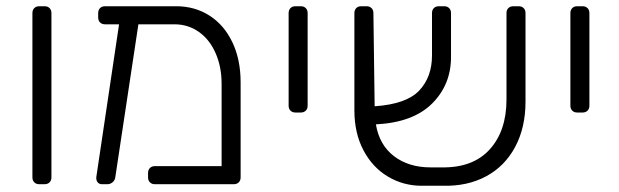

<svg xmlns="http://www.w3.org/2000/svg" viewBox="-20 -591 1987 616"><path d="M84 -22V-549Q84 -559 90 -565Q96 -571 106 -571H123Q133 -571 139 -565Q145 -559 145 -549V-22Q145 -12 139 -6Q133 0 123 0H106Q96 0 90 -6Q84 -12 84 -22Z M752 -327V-22Q752 -12 746 -6Q740 0 730 0H477Q467 0 461 -6Q455 -12 455 -22V-36Q455 -46 461 -52Q467 -58 477 -58H691V-322Q691 -377 671.5 -421Q652 -465 617.5 -489Q583 -513 540 -513H424L350 -23Q349 -13 341.5 -6.5Q334 0 325 0H307Q298 0 293 -6.5Q288 -13 289 -23L362 -513H317Q307 -513 301 -519Q295 -525 295 -535V-549Q295 -559 301 -565Q307 -571 317 -571H545Q605 -571 652 -541Q699 -511 725.5 -455.5Q752 -400 752 -327Z M906 -252V-549Q906 -559 912 -565Q918 -571 928 -571H945Q955 -571 961 -565Q967 -559 967 -549V-252Q967 -242 961 -236Q955 -230 945 -230H928Q918 -230 912 -236Q906 -242 906 -252Z M1666 -549V-265Q1666 -182 1633 -120Q1600 -58 1540 -25.5Q1480 7 1400 5H1333Q1274 5 1224.5 -24.5Q1175 -54 1146 -109Q1117 -164 1117 -237V-549Q1117 -559 1123 -565Q1129 -571 1139 -571H1156Q1166 -571 1172 -565Q1178 -559 1178 -549L1182 -250Q1284 -257 1325 -300.5Q1366 -344 1366 -413V-549Q1366 -559 1372 -565Q1378 -571 1388 -571H1405Q1415 -571 1421 -565Q1427 -559 1427 -549V-408Q1427 -319 1366 -258.5Q1305 -198 1186 -192Q1197 -126 1244 -90Q1291 -54 1361 -54H1396Q1497 -52 1551 -111.5Q1605 -171 1605 -272V-549Q1605 -559 1611 -565Q1617 -571 1627 -571H1644Q1654 -571 1660 -565Q1666 -559 1666 -549Z M1810 -252V-549Q1810 -559 1816 -565Q1822 -571 1832 -571H1849Q1859 -571 1865 -565Q1871 -559 1871 -549V-252Q1871 -242 1865 -236Q1859 -230 1849 -230H1832Q1822 -230 1816 -236Q1810 -242 1810 -252Z"/></svg>

Font: Hezaedrus Light
Style: Regular
Weight: 300
Designer: Hubert & Fischer
Foundry: Hubert & Fischer
Version: Version 1.10;September 3, 2019;FontCreator 11.5.0.2425 64-bi